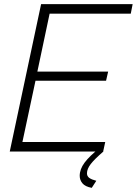

<svg xmlns="http://www.w3.org/2000/svg" viewBox="-20 -730 659 925"><path d="M178 -710H619L610 -664H219L160 -385H501L491 -341H151L88 -46H487L477 0H27ZM364 117Q364 85 387.5 53.5Q411 22 458 -15H471L478 0Q435 37 417 60.5Q399 84 399 105Q399 119 410 127Q421 135 444 141L422 175Q390 169 377 153Q364 137 364 117Z"/></svg>

Font: Raleway Thin Light
Style: Italic
Weight: 300
Italic angle: -12°
Version: Version 4.026